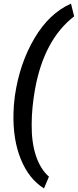

<svg xmlns="http://www.w3.org/2000/svg" viewBox="-20 -817 431 1063"><path d="M62.5 -287.1Q88.4 -465.3 170.2 -604.2Q252 -743.2 373 -796.9L390.6 -726.6Q223.6 -597.7 173.8 -322.3Q155.8 -221.7 155.3 -128.4Q154.3 -29.3 178.7 44.7Q203.1 118.7 251 161.1L223.6 226.1Q140.1 174.3 95.5 64.9Q50.8 -44.4 54.7 -189.9Q55.7 -236.8 61.5 -278.8Z"/></svg>

Font: TypoPRO Roboto
Style: Italic
Weight: 500
Italic angle: -12°
Designer: Google
Version: Version 2.136; 2016